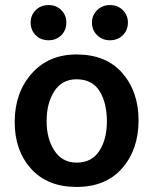

<svg xmlns="http://www.w3.org/2000/svg" viewBox="-20 -730 605 758"><path d="M101 -641Q101 -670 121 -690Q141 -710 172 -710Q202 -710 222 -690Q242 -670 242 -641Q242 -611 222 -591Q202 -571 172 -571Q141 -571 121 -591Q101 -611 101 -641ZM343 -641Q343 -670 363.5 -690Q384 -710 414 -710Q445 -710 465 -690Q485 -670 485 -641Q485 -611 465 -591Q445 -571 414 -571Q384 -571 363.5 -591Q343 -611 343 -641ZM282 8Q167 8 102.5 -64Q38 -136 38 -248Q38 -364 105 -439.5Q172 -515 282 -515Q399 -515 463 -441.5Q527 -368 527 -255Q527 -140 462.5 -66Q398 8 282 8ZM282 -417Q225 -417 194.5 -370Q164 -323 164 -252Q164 -182 195 -135Q226 -88 283 -88Q342 -88 372 -134Q402 -180 402 -251Q402 -324 373 -370.5Q344 -417 282 -417Z"/></svg>

Font: Hind Semibold
Style: Regular
Weight: 600
Designer: Manushi Parikh, Satya Rajpurohit
Foundry: Indian Type Foundry
Version: Version 1.201;PS 1.0;hotconv 1.0.78;makeotf.lib2.5.61930; tt